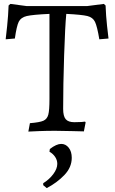

<svg xmlns="http://www.w3.org/2000/svg" viewBox="-20 -669 586 982"><path d="M56 -472 9 -468Q11 -483 16.5 -535.5Q22 -588 24 -641L33 -649L116 -638H426L511 -649L520 -641Q522 -588 527.5 -537Q533 -486 535 -472L488 -468Q477 -534 466 -557Q455 -580 427 -587Q399 -594 319 -598Q313 -538 308 -386Q303 -234 303 -112Q303 -75 316 -59.5Q329 -44 360 -44Q382 -44 396.5 -45Q411 -46 415 -47L418 -43L409 3Q393 3 349 1.5Q305 0 262 0Q220 0 180 1.5Q140 3 125 4L133 -39Q183 -43 202 -51.5Q221 -60 227 -82.5Q233 -105 233 -162V-598Q147 -594 117 -587Q87 -580 76 -558Q65 -536 56 -472ZM293 67Q316 67 331.5 86.5Q347 106 347 138Q347 187 309 226.5Q271 266 219 293L201 278V268Q232 249 252.5 221.5Q273 194 273 169Q273 150 262 133.5Q251 117 233 107L235 93Q269 67 293 67Z"/></svg>

Font: Sahitya
Style: Regular
Weight: 400
Designer: Juan Pablo del Peral
Foundry: Juan Pablo del Peral (http://www.huertatipografica.com)
Version: Version 1.001;PS 001.000;hotconv 1.0.70;makeotf.lib2.5.58329